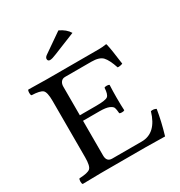

<svg xmlns="http://www.w3.org/2000/svg" viewBox="-190 -952 1020 1087"><g transform="rotate(-30 320.0 -409.0)"><path d="M323 -343Q384 -343 398 -354.5Q412 -366 414 -408Q418 -412 430 -412Q442 -412 447 -408Q445 -366 445 -326Q445 -274 447 -242Q442 -238 430 -238Q418 -238 414 -242Q412 -268 408 -279Q404 -290 384 -298.5Q364 -307 323 -307H215V-80Q215 -39 251 -39H444Q539 -39 575 -162Q594 -166 610 -157Q598 -82 573 2Q493 0 445 0H155Q84 1 35 2Q30 -2 30 -16Q30 -30 35 -35Q90 -37 106 -51Q122 -65 122 -122V-491Q122 -548 106 -562Q90 -576 35 -578Q30 -582 30 -596Q30 -610 35 -615L154 -613H494Q520 -613 543 -617Q547 -617 547 -614Q556 -579 569 -476Q550 -469 536 -471Q517 -528 496 -550.5Q475 -573 423 -573H251Q234 -573 224.5 -561Q215 -549 215 -531V-343ZM350 -820Q393 -800 412 -768L268 -710Q240 -698 226 -698Q211 -698 211 -713Q211 -724 226 -734Z"/></g></svg>

Font: Libertinus Mono
Style: Regular
Weight: 400
Designer: Philipp H. Poll
Foundry: Khaled Hosny
Version: Version 6.7